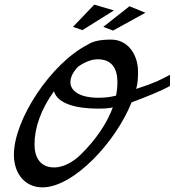

<svg xmlns="http://www.w3.org/2000/svg" viewBox="-20 -815 754 829"><path d="M714 -492C663 -466 661 -462 568 -431C575 -455 576 -482 576 -504C576 -584 529 -644 460 -644C415 -644 383 -638 360 -623C199 -541 40 -298 40 -147C40 -63 90 -6 163 -6C298 -6 480 -202 548 -373C602 -393 678 -423 714 -444ZM317 -527C347 -548 376 -559 402 -559C463 -559 487 -519 487 -460C487 -441 485 -422 481 -402C453 -395 430 -393 404 -393C327 -393 284 -421 284 -460C284 -480 294 -503 317 -527ZM330 -149C293 -112 250 -92 214 -92C155 -92 129 -134 129 -191C129 -264 157 -343 213 -421C228 -369 304 -346 403 -346C422 -346 442 -346 467 -351C443 -286 397 -215 330 -149ZM472 -770 387 -795 295 -699 336 -685ZM608 -760 539 -788 426 -699 468 -683Z"/></svg>

Font: Marck Script
Style: Regular
Weight: 400
Designer: Denis Masharov, Marck Fogel
Foundry: Denis Masharov
Version: Version 1.002